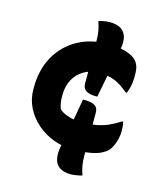

<svg xmlns="http://www.w3.org/2000/svg" viewBox="-118 -790 835 975"><g transform="rotate(15 300.0 -302.0)"><path d="M360 -592Q396 -592 424.5 -586.5Q453 -581 473.5 -572Q494 -563 505 -552Q519 -538 525 -521Q531 -504 531 -471Q531 -454 529.5 -438.5Q528 -423 524 -408Q520 -393 514 -377H508Q469 -410 435.5 -424Q402 -438 350 -438Q307 -438 273 -418Q239 -398 220 -363Q201 -328 201 -282V-274Q201 -259 203 -243.5Q205 -228 211 -211Q222 -197 254 -185Q286 -173 332 -173Q375 -173 408 -179Q441 -185 470 -198Q499 -211 528 -230H534Q536 -223 537 -215.5Q538 -208 538.5 -199.5Q539 -191 539 -180Q539 -151 528 -119.5Q517 -88 502 -73Q490 -61 468.5 -50.5Q447 -40 412 -34Q377 -28 321 -28Q269 -28 221 -46Q173 -64 134.5 -97Q96 -130 73.5 -174.5Q51 -219 51 -271V-281Q51 -374 90 -444Q129 -514 198.5 -553Q268 -592 360 -592ZM374 -319H368Q342 -319 326 -325Q310 -331 303.5 -342Q297 -353 297 -368Q297 -405 297 -444Q297 -483 297 -520.5Q297 -558 297 -591Q297 -623 292.5 -646Q288 -669 280 -691Q289 -694 299.5 -696.5Q310 -699 320.5 -700Q331 -701 338 -701Q376 -701 397.5 -687Q419 -673 426 -647Q433 -621 426 -584Q421 -561 416 -535Q411 -509 405.5 -482Q400 -455 395 -427.5Q390 -400 384.5 -372.5Q379 -345 374 -319ZM308 -286H314Q344 -286 360 -280Q376 -274 382 -263.5Q388 -253 388 -237Q388 -200 388 -161Q388 -122 388.5 -84.5Q389 -47 388 -13Q388 19 392.5 42Q397 65 405 87Q397 90 386 92Q375 94 365 95.5Q355 97 347 97Q310 97 288 83Q266 69 259.5 42.5Q253 16 259 -20Q265 -47 271 -79.5Q277 -112 283.5 -147Q290 -182 296 -217.5Q302 -253 308 -286Z"/></g></svg>

Font: Recursive Monospace Casual ExtraBold
Style: Regular
Weight: 800
Version: Version 1.047